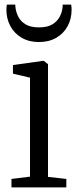

<svg xmlns="http://www.w3.org/2000/svg" viewBox="-20 -818 333 838"><path d="M30 0V-37L111 -47V-479L36.5 -496.5V-534L164.5 -552H171.5L189.5 -538V-46L269.5 -37V0ZM150 -634.5Q107 -634.5 75 -653Q43 -671.5 25.5 -703.5Q8 -735.5 8 -775.5Q8 -781 8.5 -786.8Q9 -792.5 10 -798H46.5Q46.5 -795 47 -790.5Q47.5 -786 48 -781.5Q51 -762 61 -743Q71 -724 92.5 -711.2Q114 -698.5 150 -698.5Q186.5 -698.5 207.8 -711.2Q229 -724 239.5 -743Q250 -762 252.5 -781.5Q253.5 -786 253.5 -790.5Q253.5 -795 253.5 -798H290.5Q291.5 -792.5 292 -786.8Q292.5 -781 292.5 -775.5Q292.5 -735.5 275 -703.5Q257.5 -671.5 225.5 -653Q193.5 -634.5 150 -634.5Z"/></svg>

Font: Merriweather 48pt Light
Style: Regular
Weight: 300
Version: Version 2.100